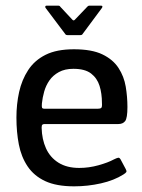

<svg xmlns="http://www.w3.org/2000/svg" viewBox="-20 -652 503 678"><path d="M38 -237Q38 -284 47.5 -327Q57 -370 79.5 -404.5Q102 -439 141 -458.5Q180 -478 241 -478Q304 -478 341.5 -460Q379 -442 398.5 -412Q418 -382 424 -346Q430 -310 430 -274Q430 -235 422 -224.5Q414 -214 398 -214H137Q133 -214 130 -212Q127 -210 127 -201Q128 -160 142.5 -128Q157 -96 186.5 -77.5Q216 -59 260 -59Q294 -59 328 -68.5Q362 -78 382 -89Q392 -94 397.5 -95Q403 -96 408 -85L424 -55Q428 -48 426 -44.5Q424 -41 416 -36Q383 -15 336.5 -4.5Q290 6 242 6Q179 6 139.5 -12.5Q100 -31 77.5 -64.5Q55 -98 46.5 -142Q38 -186 38 -237ZM340 -288Q340 -322 331.5 -349Q323 -376 301.5 -392.5Q280 -409 239 -409Q209 -409 188 -397.5Q167 -386 154.5 -368Q142 -350 136 -328.5Q130 -307 128 -287Q127 -275 128.5 -271.5Q130 -268 138 -268H325Q334 -268 337.5 -271Q341 -274 340 -288ZM218 -528Q213 -528 211 -531L141 -624Q139 -627 140 -629.5Q141 -632 144 -632H186Q191 -632 193 -628L236 -582Q240 -578 244 -582L288 -628Q291 -632 295 -632H337Q341 -632 341.5 -629.5Q342 -627 340 -624L271 -531Q269 -528 264 -528Z"/></svg>

Font: Glory Thin Medium
Style: Regular
Weight: 500
Version: Version 1.011